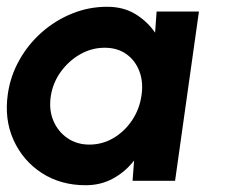

<svg xmlns="http://www.w3.org/2000/svg" viewBox="-27 -534 667 567"><path d="M435.5 -500H560.5L490 0H364.5L369 -60Q343.5 -27 307.2 -7Q271 13 226 13Q152 13 96.2 -23.2Q40.5 -59.5 13 -120.5Q-14.5 -181.5 -4 -255.5Q3.5 -309 29.8 -356Q56 -403 96.2 -438.5Q136.5 -474 186 -494Q235.5 -514 289 -514Q338 -514 373.2 -492.2Q408.5 -470.5 431 -437.5ZM237 -107Q275 -107 307.8 -126.2Q340.5 -145.5 362.5 -178Q384.5 -210.5 390.5 -250Q397 -290 385 -322.5Q373 -355 346.5 -374Q320 -393 282 -393Q244 -393 210 -373.8Q176 -354.5 152.5 -322Q129 -289.5 123 -250Q117 -210 130.5 -177.8Q144 -145.5 172 -126.2Q200 -107 237 -107Z"/></svg>

Font: Urbanist
Style: Bold Italic
Weight: 700
Italic angle: -8°
Designer: Corey Hu
Foundry: Corey Hu
Version: Version 1.330; ttfautohint (v1.8.4.7-5d5b)